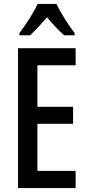

<svg xmlns="http://www.w3.org/2000/svg" viewBox="-20 -1011 452 980"><path d="M366 -51H72V-765H366V-678H171V-466H353V-379H171V-139H366ZM268 -991Q284 -958 309.5 -917Q335 -876 361 -842V-831H307Q287 -849 264.5 -872.5Q242 -896 220 -923Q197 -896 174 -871.5Q151 -847 134 -831H79V-842Q105 -876 131.5 -918Q158 -960 172 -991Z"/></svg>

Font: Noto Sans Tamil UI ExtraCondensed Medium
Style: Regular
Weight: 500
Width: 2
Designer: Jelle Bosma - Monotype Design Team
Foundry: Monotype Imaging Inc.
Version: Version 2.004; ttfautohint (v1.8.4.7-5d5b)